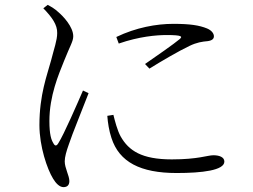

<svg xmlns="http://www.w3.org/2000/svg" viewBox="-20 -747 1040 789"><path d="M458 -595C539 -634 623 -649 692 -649C762 -649 799 -643 831 -630C850 -622 859 -609 859 -598C859 -589 854 -581 834 -578C811 -576 789 -573 758 -558C714 -537 642 -495 594 -465L576 -484C621 -515 697 -568 718 -586C731 -597 729 -603 665 -603C622 -603 552 -597 468 -568ZM446 -275C452 -251 462 -211 476 -186C509 -128 562 -92 686 -92C795 -92 832 -109 857 -109C880 -109 902 -102 902 -83C902 -47 811 -36 706 -36C557 -36 470 -81 438 -180C428 -210 423 -243 421 -271ZM158 -713C194 -676 216 -645 215 -611C215 -581 202 -547 190 -499C174 -439 142 -359 142 -233C142 -145 174 -52 198 -13C210 7 225 22 241 22C257 22 265 13 265 -3C265 -25 246 -56 246 -84C246 -102 253 -126 263 -154C275 -192 324 -311 344 -364L321 -375C299 -324 242 -193 220 -159C212 -145 205 -147 199 -159C191 -172 183 -193 183 -250C183 -353 221 -441 243 -496C268 -559 281 -577 281 -598C281 -637 239 -681 220 -697C206 -710 193 -718 176 -727Z"/></svg>

Font: Noto Serif JP Light
Style: Regular
Weight: 300
Designer: Ryoko NISHIZUKA 西塚涼子 (kana & ideographs); Frank Grießhammer (Latin, Greek & Cyrillic); Wenlong ZHANG 张文龙 (bopomofo); San
Foundry: Adobe
Version: Version 2.001;hotconv 1.1.0;makeotfexe 2.6.0